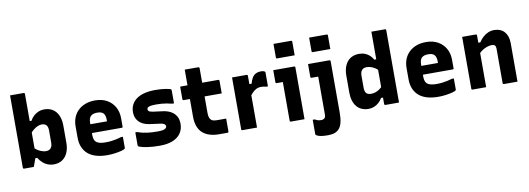

<svg xmlns="http://www.w3.org/2000/svg" viewBox="-71 -1265 5321 1931"><g transform="rotate(-10 2590.0 -300.0)"><path d="M180 0Q169 0 150 0Q131 0 111.5 0Q92 0 81 0Q78 0 75.5 -1.5Q73 -3 71.5 -5Q70 -7 70 -11Q70 -85 70 -159Q70 -233 70 -307Q70 -381 70 -455Q70 -529 70 -603Q70 -640 70 -676.5Q70 -713 70 -750Q88 -750 105 -750Q122 -750 139.5 -750Q157 -750 174 -750Q191 -750 209 -750Q213 -750 215 -748.5Q217 -747 218.5 -745Q220 -743 220 -739Q220 -659 220 -580.5Q220 -502 220 -424.5Q220 -347 220 -268.5Q220 -190 220 -110Q220 -110 216 -98.5Q212 -87 206 -71Q200 -55 194.5 -38.5Q189 -22 184.5 -11Q180 0 180 0ZM186 -84 205 -198Q232 -167 267 -151Q302 -135 331 -135Q352 -135 366 -143.5Q380 -152 387.5 -168.5Q395 -185 395 -209V-333Q395 -354 390.5 -368.5Q386 -383 378 -391Q370 -399 358 -403Q346 -407 331 -407Q312 -407 290 -397.5Q268 -388 247 -371Q226 -354 209 -331V-461H238Q253 -490 275.5 -510Q298 -530 325 -541Q352 -552 382 -552Q420 -552 450 -539Q480 -526 501 -501Q522 -476 533.5 -440Q545 -404 545 -358V-184Q545 -138 533.5 -102Q522 -66 501 -41Q480 -16 450 -3Q420 10 382 10Q352 10 323.5 -1Q295 -12 271.5 -33Q248 -54 230 -84Z M902 -552Q973 -552 1024 -523Q1075 -494 1102.5 -444Q1130 -394 1130 -330V-244Q1130 -241 1129 -238.5Q1128 -236 1125.5 -235Q1123 -234 1120 -234H900Q883 -234 865 -234Q847 -234 830 -234H785V-324H985Q985 -328 985 -330.5Q985 -333 985 -337Q985 -362 980 -379.5Q975 -397 964 -408Q954 -418 939 -422.5Q924 -427 902 -427Q857 -427 836 -406Q815 -385 815 -337V-210Q815 -195 817.5 -183Q820 -171 824.5 -161.5Q829 -152 836 -145Q851 -130 875.5 -124Q900 -118 932 -118Q968 -118 996 -121.5Q1024 -125 1048.5 -130.5Q1073 -136 1095 -143H1115Q1115 -115 1115 -86.5Q1115 -58 1115 -29Q1115 -27 1114 -25Q1113 -23 1111 -21Q1104 -14 1076 -6.5Q1048 1 1009 6.5Q970 12 931 12Q864 12 813.5 -3.5Q763 -19 730.5 -48.5Q698 -78 681.5 -119.5Q665 -161 665 -212V-330Q665 -378 681 -418.5Q697 -459 728 -489Q759 -519 803 -535.5Q847 -552 902 -552Z M1468 -135Q1524 -135 1543 -146Q1562 -157 1562 -170Q1562 -179 1557.5 -186.5Q1553 -194 1541 -199.5Q1529 -205 1506 -208L1402 -222Q1354 -229 1322 -249Q1290 -269 1274 -299.5Q1258 -330 1258 -368Q1258 -412 1275.5 -445.5Q1293 -479 1326 -502.5Q1359 -526 1407 -538Q1455 -550 1516 -550Q1547 -550 1573.5 -548Q1600 -546 1622.5 -542.5Q1645 -539 1663 -534Q1671 -532 1674.5 -529.5Q1678 -527 1679 -522.5Q1680 -518 1680 -510Q1680 -486 1680 -450.5Q1680 -415 1680 -385H1660Q1633 -392 1607.5 -396.5Q1582 -401 1556 -403Q1530 -405 1501 -405Q1463 -405 1442.5 -401Q1422 -397 1414.5 -390Q1407 -383 1407 -373Q1407 -364 1411.5 -357Q1416 -350 1427.5 -346Q1439 -342 1458 -339L1551 -327Q1601 -321 1636 -301.5Q1671 -282 1690 -250Q1709 -218 1709 -172Q1709 -117 1681.5 -76Q1654 -35 1600 -12.5Q1546 10 1467 10Q1431 10 1399.5 8Q1368 6 1341.5 2Q1315 -2 1293.5 -7Q1272 -12 1257 -18Q1250 -21 1248 -24Q1246 -27 1246 -36Q1246 -61 1246 -96.5Q1246 -132 1246 -165H1266Q1290 -156 1313 -150.5Q1336 -145 1360 -141.5Q1384 -138 1410.5 -136.5Q1437 -135 1468 -135Z M1770 -540H2159Q2164 -540 2167 -537Q2170 -534 2170 -529Q2170 -506 2170 -485.5Q2170 -465 2170 -444Q2170 -423 2170 -400H1781Q1779 -400 1777 -401Q1775 -402 1773.5 -403.5Q1772 -405 1771 -407Q1770 -409 1770 -411Q1770 -434 1770 -455Q1770 -476 1770 -496.5Q1770 -517 1770 -540ZM2170 -143Q2170 -110 2170 -77Q2170 -44 2170 -11Q2170 -7 2167 -3.5Q2164 0 2159 0Q2149 0 2138.5 0Q2128 0 2117 0Q2106 0 2095.5 0Q2085 0 2074 0Q2021 0 1978.5 -13Q1936 -26 1906 -52.5Q1876 -79 1860.5 -121Q1845 -163 1845 -220Q1845 -268 1845 -315.5Q1845 -363 1845 -411Q1845 -459 1845 -506.5Q1845 -554 1845 -602Q1845 -627 1845 -651Q1845 -675 1845 -700Q1880 -700 1915 -700Q1950 -700 1984 -700Q1987 -700 1989.5 -698.5Q1992 -697 1993.5 -694.5Q1995 -692 1995 -689Q1995 -632 1995 -575Q1995 -518 1995 -460.5Q1995 -403 1995 -346Q1995 -289 1995 -232Q1995 -204 2000.5 -187Q2006 -170 2017 -159Q2027 -150 2042 -146.5Q2057 -143 2079 -143Q2093 -143 2106 -143Q2119 -143 2132.5 -143Q2146 -143 2159 -143Z M2440 -444H2483Q2492 -480 2506.5 -503.5Q2521 -527 2543.5 -538.5Q2566 -550 2597 -550Q2612 -550 2622 -547Q2632 -544 2635 -541Q2638 -538 2639 -535.5Q2640 -533 2640 -529Q2640 -511 2640 -493.5Q2640 -476 2640 -459Q2640 -442 2640 -424.5Q2640 -407 2640 -389H2620Q2610 -392 2598.5 -394Q2587 -396 2572 -396Q2542 -396 2519.5 -384Q2497 -372 2478.5 -352Q2460 -332 2440 -307ZM2460 0Q2435 0 2410 0Q2385 0 2360.5 0Q2336 0 2311 0Q2308 0 2306 -0.5Q2304 -1 2302.5 -2.5Q2301 -4 2300.5 -6Q2300 -8 2300 -11Q2300 -54 2300 -97Q2300 -140 2300 -183.5Q2300 -227 2300 -270Q2300 -313 2300 -356Q2300 -399 2300 -442Q2300 -469 2300 -494Q2300 -519 2300 -540Q2328 -540 2353.5 -540Q2379 -540 2403 -540Q2427 -540 2449 -540Q2453 -540 2455 -538.5Q2457 -537 2458.5 -535Q2460 -533 2460 -529Q2460 -476 2460 -423Q2460 -370 2460 -317.5Q2460 -265 2460 -212Q2460 -159 2460 -106Q2460 -53 2460 0Z M2795 -11Q2795 -35 2795 -74.5Q2795 -114 2795 -161Q2795 -208 2795 -255Q2795 -302 2795 -342Q2795 -382 2795 -406H2790Q2785 -406 2778 -406Q2771 -406 2763 -406Q2755 -406 2747 -406Q2739 -406 2732 -406Q2727 -406 2724 -409Q2721 -412 2721 -417Q2721 -447 2721 -478.5Q2721 -510 2721 -540Q2738 -540 2760.5 -540Q2783 -540 2808.5 -540Q2834 -540 2858 -540Q2882 -540 2902 -540Q2922 -540 2934 -540Q2938 -540 2940 -538.5Q2942 -537 2943.5 -535Q2945 -533 2945 -529Q2945 -483 2945 -427.5Q2945 -372 2945 -314Q2945 -256 2945 -201Q2945 -146 2945 -99Q2945 -83 2945 -66.5Q2945 -50 2945 -33.5Q2945 -17 2945 0Q2908 0 2876 0Q2844 0 2806 0Q2801 0 2798 -3Q2795 -6 2795 -11ZM2769 -800Q2790 -800 2812.5 -800Q2835 -800 2858.5 -800Q2882 -800 2904.5 -800Q2927 -800 2948 -800Q2953 -800 2956 -797Q2959 -794 2959 -789V-650Q2938 -650 2915.5 -650Q2893 -650 2869.5 -650Q2846 -650 2823.5 -650Q2801 -650 2780 -650Q2775 -650 2772 -653Q2769 -656 2769 -661Z M3294 -540Q3298 -540 3300 -538.5Q3302 -537 3303.5 -535Q3305 -533 3305 -529Q3305 -480 3305 -431Q3305 -382 3305 -332Q3305 -282 3305 -229.5Q3305 -177 3305 -121Q3305 -65 3305 -3Q3305 55 3295.5 94.5Q3286 134 3266.5 157Q3247 180 3218.5 190Q3190 200 3151 200Q3117 200 3092 197Q3067 194 3051.5 188Q3036 182 3028 175Q3027 173 3026 171Q3025 169 3025 167Q3025 132 3025 93Q3025 54 3025 20H3045Q3058 27 3068 31Q3078 35 3087.5 36.5Q3097 38 3108 38Q3120 38 3128.5 35Q3137 32 3143 27Q3147 23 3149.5 18Q3152 13 3153.5 6.5Q3155 0 3155 -8Q3155 -73 3155 -126Q3155 -179 3155 -224.5Q3155 -270 3155 -312Q3155 -354 3155 -398H3149Q3146 -398 3138.5 -398Q3131 -398 3121.5 -398Q3112 -398 3103 -398Q3094 -398 3087 -398Q3082 -398 3079 -401Q3076 -404 3076 -409Q3076 -442 3076 -474.5Q3076 -507 3076 -540Q3113 -540 3144.5 -540Q3176 -540 3202.5 -540Q3229 -540 3252 -540Q3275 -540 3294 -540ZM3133 -800Q3154 -800 3176.5 -800Q3199 -800 3222.5 -800Q3246 -800 3268.5 -800Q3291 -800 3312 -800Q3317 -800 3320 -797Q3323 -794 3323 -789V-650Q3302 -650 3279.5 -650Q3257 -650 3233.5 -650Q3210 -650 3187.5 -650Q3165 -650 3144 -650Q3139 -650 3136 -653Q3133 -656 3133 -661Z M3598 -552Q3632 -552 3658.5 -541.5Q3685 -531 3705.5 -512.5Q3726 -494 3740 -468H3775V-345Q3748 -376 3714.5 -391.5Q3681 -407 3649 -407Q3629 -407 3614.5 -398.5Q3600 -390 3592.5 -373.5Q3585 -357 3585 -333V-209Q3585 -188 3589.5 -173.5Q3594 -159 3602 -151Q3610 -143 3622 -139Q3634 -135 3649 -135Q3670 -135 3691.5 -141.5Q3713 -148 3734.5 -162.5Q3756 -177 3775 -201V-77H3740Q3725 -50 3703 -30.5Q3681 -11 3654.5 -0.5Q3628 10 3598 10Q3561 10 3530.5 -3Q3500 -16 3479 -41Q3458 -66 3446.5 -102Q3435 -138 3435 -184V-358Q3435 -404 3446.5 -440Q3458 -476 3479 -501Q3500 -526 3530.5 -539Q3561 -552 3598 -552ZM3899 -750Q3903 -750 3905 -748.5Q3907 -747 3908.5 -745Q3910 -743 3910 -739Q3910 -666 3910 -592Q3910 -518 3910 -444Q3910 -370 3910 -296.5Q3910 -223 3910 -149Q3910 -112 3910 -75Q3910 -38 3910 0Q3893 0 3875.5 0Q3858 0 3840.5 0Q3823 0 3805.5 0Q3788 0 3771 0Q3768 0 3765.5 -1.5Q3763 -3 3761.5 -5Q3760 -7 3760 -11Q3760 -91 3760 -171Q3760 -251 3760 -330.5Q3760 -410 3760 -490Q3760 -570 3760 -650Q3760 -675 3760 -700Q3760 -725 3760 -750Q3777 -750 3794.5 -750Q3812 -750 3829.5 -750Q3847 -750 3864.5 -750Q3882 -750 3899 -750Z M4282 -552Q4353 -552 4404 -523Q4455 -494 4482.5 -444Q4510 -394 4510 -330V-244Q4510 -241 4509 -238.5Q4508 -236 4505.5 -235Q4503 -234 4500 -234H4280Q4263 -234 4245 -234Q4227 -234 4210 -234H4165V-324H4365Q4365 -328 4365 -330.5Q4365 -333 4365 -337Q4365 -362 4360 -379.5Q4355 -397 4344 -408Q4334 -418 4319 -422.5Q4304 -427 4282 -427Q4237 -427 4216 -406Q4195 -385 4195 -337V-210Q4195 -195 4197.5 -183Q4200 -171 4204.5 -161.5Q4209 -152 4216 -145Q4231 -130 4255.5 -124Q4280 -118 4312 -118Q4348 -118 4376 -121.5Q4404 -125 4428.5 -130.5Q4453 -136 4475 -143H4495Q4495 -115 4495 -86.5Q4495 -58 4495 -29Q4495 -27 4494 -25Q4493 -23 4491 -21Q4484 -14 4456 -6.5Q4428 1 4389 6.5Q4350 12 4311 12Q4244 12 4193.5 -3.5Q4143 -19 4110.5 -48.5Q4078 -78 4061.5 -119.5Q4045 -161 4045 -212V-330Q4045 -378 4061 -418.5Q4077 -459 4108 -489Q4139 -519 4183 -535.5Q4227 -552 4282 -552Z M5120 0Q5083 0 5051 0Q5019 0 4981 0Q4978 0 4975.5 -1.5Q4973 -3 4971.5 -5Q4970 -7 4970 -11Q4970 -70 4970 -129Q4970 -188 4970 -246.5Q4970 -305 4970 -363Q4970 -386 4960.5 -396.5Q4951 -407 4928 -407Q4912 -407 4892.5 -402Q4873 -397 4853 -387Q4833 -377 4815 -362.5Q4797 -348 4783 -328V-454H4820Q4839 -483 4863 -505Q4887 -527 4916 -539.5Q4945 -552 4978 -552Q5010 -552 5036.5 -541.5Q5063 -531 5081.5 -510.5Q5100 -490 5110 -460.5Q5120 -431 5120 -394Q5120 -346 5120 -297Q5120 -248 5120 -198.5Q5120 -149 5120 -99Q5120 -74 5120 -49.5Q5120 -25 5120 0ZM4800 0Q4775 0 4753 0Q4731 0 4708.5 0Q4686 0 4661 0Q4658 0 4656 -0.5Q4654 -1 4652.5 -2.5Q4651 -4 4650.5 -6Q4650 -8 4650 -11Q4650 -65 4650 -119Q4650 -173 4650 -226.5Q4650 -280 4650 -334Q4650 -388 4650 -442Q4650 -469 4650 -494Q4650 -519 4650 -540Q4678 -540 4701 -540Q4724 -540 4745.5 -540Q4767 -540 4789 -540Q4793 -540 4795 -538.5Q4797 -537 4798.5 -535Q4800 -533 4800 -529Q4800 -441 4800 -353Q4800 -265 4800 -176.5Q4800 -88 4800 0Z"/></g></svg>

Font: Recursive ExtraBold
Style: Regular
Weight: 800
Version: Version 1.085